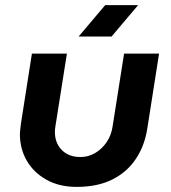

<svg xmlns="http://www.w3.org/2000/svg" viewBox="-20 -720 668 752"><path d="M603 -510 557 -217Q547 -151 513 -99Q479 -47 421 -17.5Q363 12 280 12Q212 12 162 -16Q112 -44 85 -90.5Q58 -137 58 -194Q58 -203 59.5 -214.5Q61 -226 62 -236L105 -510H242L197 -225Q196 -219 195.5 -213.5Q195 -208 195 -203Q195 -160 222 -132.5Q249 -105 295 -105Q326 -105 352.5 -120.5Q379 -136 397.5 -163Q416 -190 421 -225L466 -510ZM288 -577 392 -700H521L417 -577Z"/></svg>

Font: MuseoModerno Thin SemiBold
Style: Italic
Weight: 600
Italic angle: -9°
Version: Version 1.003